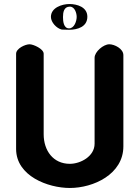

<svg xmlns="http://www.w3.org/2000/svg" viewBox="-20 -927 698 954"><path d="M127 -707C105 -707 60 -686 60 -660V-187C60 -52 219 7 327 7C444 7 593 -61 593 -200V-653C593 -685 549 -707 523 -707C494 -707 450 -670 450 -640V-213C450 -150 380 -113 327 -113C244 -113 197 -179 197 -260V-660C197 -684 146 -707 127 -707ZM233 -843C233 -816 261 -786 287 -780C292 -780 318 -779 323 -779C366 -779 414 -794 414 -844C414 -892 363 -907 325 -907C288 -907 233 -889 233 -843ZM293 -842C293 -865 297 -894 327 -894C352 -894 361 -861 361 -843C361 -822 349 -786 323 -786C296 -786 293 -822 293 -842Z"/></svg>

Font: Asimov Print
Style: Regular
Weight: 500
Designer: Google
Version: Version 2.000980: 2014